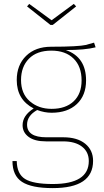

<svg xmlns="http://www.w3.org/2000/svg" viewBox="-20 -769 535 986"><path d="M359 -749 371 -736 251 -641H239L119 -736L130 -749L245 -665ZM463 -550 471 -526Q417 -512 318 -512Q422 -476 422 -356Q422 -279 374.5 -234.5Q327 -190 245 -190Q208 -190 171 -204Q119 -175 119 -129Q119 -64 218 -64H305Q377 -64 417.5 -31Q458 2 458 57Q458 197 251 197Q142 197 93 165Q44 133 44 58H66Q67 124 108.5 150Q150 176 251 176Q436 176 436 58Q436 11 401 -16Q366 -43 304 -43H216Q158 -43 127 -66Q96 -89 96 -126Q96 -176 153 -212Q66 -257 66 -358Q66 -435 114 -482Q162 -529 243 -529Q314 -529 358.5 -531.5Q403 -534 420 -538Q437 -542 463 -550ZM244 -509Q169 -509 128.5 -467.5Q88 -426 88 -358Q88 -288 133 -249Q178 -210 245 -210Q317 -210 358 -248.5Q399 -287 399 -356Q399 -428 357.5 -468.5Q316 -509 244 -509Z"/></svg>

Font: FiraGO Thin
Style: Regular
Weight: 100
Designer: bBox Type
Foundry: bBox Type GmbH
Version: Version 1.001;PS 001.001;hotconv 1.0.88;makeotf.lib2.5.64775